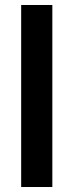

<svg xmlns="http://www.w3.org/2000/svg" viewBox="-20 -750 295 770"><path d="M64.9 0V-730H189.9V0Z"/></svg>

Font: Miedinger*
Style: Bold
Weight: 700
Version: Version 001.000